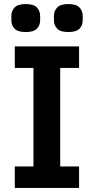

<svg xmlns="http://www.w3.org/2000/svg" viewBox="-20 -927 463 947"><path d="M53 0V-106H145V-592H53V-698H370V-592H277V-106H370V0ZM107 -769Q68 -769 52 -785.5Q36 -802 36 -827V-848Q36 -873 52 -890Q68 -907 107 -907Q146 -907 162 -890Q178 -873 178 -848V-827Q178 -802 162 -785.5Q146 -769 107 -769ZM317 -769Q278 -769 262 -785.5Q246 -802 246 -827V-848Q246 -873 262 -890Q278 -907 317 -907Q356 -907 372 -890Q388 -873 388 -848V-827Q388 -802 372 -785.5Q356 -769 317 -769Z"/></svg>

Font: IBM Plex Sans Hebrew SemiBold
Style: Regular
Weight: 600
Designer: Mike Abbink, Paul van der Laan, Pieter van Rosmalen, Yanek Iontef
Foundry: Bold Monday
Version: Version 1.2